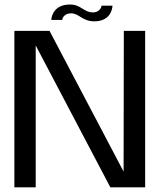

<svg xmlns="http://www.w3.org/2000/svg" viewBox="-20 -808 714 828"><path d="M42 0H134V-612L456 0H606V-675H514L513 -68L193.5 -675H42ZM387 -716C451.5 -716 464.5 -763.5 465 -783.5H418C417 -772.5 405.5 -754.5 381.5 -754.5C340 -754.5 330.5 -788.5 281.5 -788.5C217.5 -788.5 202.5 -744 201 -722H248.5C249 -733 260 -750.5 286.5 -750.5C321.5 -750.5 334.5 -716 387 -716Z"/></svg>

Font: Anybody
Style: Regular
Weight: 400
Designer: Tyler Finck
Foundry: Etcetera Type Company
Version: Version 1.110